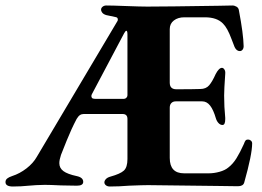

<svg xmlns="http://www.w3.org/2000/svg" viewBox="-25 -674 954 699"><path d="M0 0ZM-5 -11Q-5 -19 1 -24Q7 -29 19 -33Q47 -42 71.5 -61Q96 -80 109 -103L403 -598Q404 -600 404 -603Q404 -611 395 -612L362 -619Q352 -622 347.5 -627.5Q343 -633 343 -639Q343 -645 348.5 -649.5Q354 -654 362 -654Q383 -654 435 -652Q487 -650 511 -650Q578 -650 770 -653L821 -654Q829 -654 836.5 -649.5Q844 -645 845 -635Q861 -551 862 -506Q862 -498 858 -493Q854 -488 848 -488Q836 -488 829 -503Q826 -510 818 -531.5Q810 -553 802.5 -566.5Q795 -580 787 -588Q765 -611 721 -611H646Q623 -611 608 -599.5Q593 -588 593 -568V-373Q593 -349 617 -349Q677 -349 704 -350Q725 -350 736.5 -363.5Q748 -377 760 -404Q772 -427 783 -427Q788 -427 792 -421Q796 -415 795 -405Q791 -349 791 -326Q791 -285 795 -245V-240Q795 -219 785 -219Q777 -219 770.5 -226Q764 -233 761 -243Q752 -274 740 -289.5Q728 -305 711 -305H615Q605 -305 599 -299Q593 -293 593 -282V-99Q593 -43 645 -43H736Q754 -43 774 -48.5Q794 -54 806 -64Q823 -77 836 -98Q849 -119 863 -150Q866 -159 869 -162.5Q872 -166 878 -166Q884 -166 888.5 -162Q893 -158 893 -152Q893 -112 864 -9Q860 4 841 4Q804 4 768 3Q558 0 514 0Q495 0 445 2Q409 5 375 5Q366 5 360.5 0.5Q355 -4 355 -10Q355 -16 360.5 -22Q366 -28 377 -31Q413 -41 426 -53Q439 -65 439 -95V-241Q439 -259 421 -259H280Q272 -259 266 -255Q260 -251 254 -241Q235 -205 217.5 -161.5Q200 -118 197 -110Q191 -92 191 -80Q191 -62 206 -51Q221 -40 254 -33Q278 -28 278 -12Q278 2 255 2L197 1Q157 -1 138 -1Q125 -1 107 0Q89 1 80 2Q52 5 22 5Q-5 5 -5 -11ZM424 -314Q431 -314 435 -318Q439 -322 439 -327V-548Q439 -562 435 -562Q432 -562 427 -553L310 -332Q306 -325 309 -319Q310 -314 325 -314Z"/></svg>

Font: EB Garamond
Style: Bold
Weight: 700
Designer: Georg Duffner and Octavio Pardo
Foundry: Georg Duffner
Version: Version 1.000; ttfautohint (v1.6)